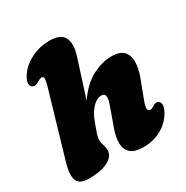

<svg xmlns="http://www.w3.org/2000/svg" viewBox="-168 -859 980 1013"><g transform="rotate(-30 322.0 -352.5)"><path d="M606.5 -90Q581.5 -42.5 532.5 -13.8Q483.5 15 419.5 15Q367.5 15 343.2 -6Q319 -27 317.5 -63.8Q316 -100.5 332.5 -147L376 -268.5Q386.5 -298.5 384.2 -315.5Q382 -332.5 360.5 -332.5Q333.5 -332.5 307 -305Q280.5 -277.5 263 -230Q249.5 -194 242 -172Q234.5 -150 234.5 -134.5Q234.5 -117 240.5 -101.5Q246.5 -86 246.5 -66Q246.5 -29 203.5 -7Q160.5 15 87 15Q30 15 17 -19Q4 -53 25.5 -125L138.5 -510.5Q149 -546.5 148.5 -559.5Q148 -572.5 135 -572.5Q126 -572.5 108.5 -561.5Q95.5 -553.5 86.5 -552.8Q77.5 -552 70.5 -556.5Q59.5 -563 59 -579.2Q58.5 -595.5 71.5 -617.5Q98.5 -663.5 152.8 -691.8Q207 -720 269 -720Q337 -720 356 -681.5Q375 -643 354.5 -577.5L281 -347.5Q332.5 -422 393 -453.5Q453.5 -485 511.5 -485Q560.5 -485 583 -461.8Q605.5 -438.5 605.5 -399Q605.5 -359.5 587 -310.5L543.5 -195Q532 -164.5 534 -151Q536 -137.5 548.5 -137.5Q558 -137.5 573.5 -147.5Q593 -161.5 608 -151.5Q617.5 -144.5 618 -128.8Q618.5 -113 606.5 -90Z"/></g></svg>

Font: Fraunces 9pt Soft Black
Style: Italic
Weight: 900
Italic angle: -16°
Version: Version 1.000;[b76b70a41]